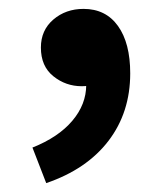

<svg xmlns="http://www.w3.org/2000/svg" viewBox="-20 -198 365 432"><path d="M84 214 53 134Q111 111 142.5 74Q174 37 174 -7L169 -112L221 -25Q209 -14 194.5 -9Q180 -4 164 -4Q128 -4 100 -26.5Q72 -49 72 -91Q72 -130 100 -154Q128 -178 168 -178Q218 -178 245.5 -139.5Q273 -101 273 -33Q273 55 224 119Q175 183 84 214Z"/></svg>

Font: Noto Sans HK Thin
Style: Bold
Weight: 700
Version: Version 2.004-H2;hotconv 1.0.118;makeotfexe 2.5.65603